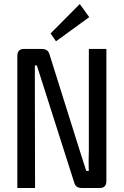

<svg xmlns="http://www.w3.org/2000/svg" viewBox="-20 -933 614 953"><path d="M423 -848 258 -728 231 -767 376 -913ZM508 -690V-35Q508 0 476 0H384Q355 0 348 -28L192 -517Q170 -588 163 -608H153V-517L154 0H66V-655Q66 -690 99 -690H188Q219 -690 226 -662L376 -185Q406 -90 408 -85H421Q420 -86 420 -138L421 -190V-690Z"/></svg>

Font: exo2condensed_r
Style: Regular
Weight: 400
Width: 3
Designer: Natanael Gama
Version: Version 1.001;PS 001.001;hotconv 1.0.70;makeotf.lib2.5.58329